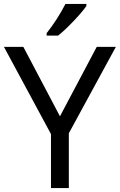

<svg xmlns="http://www.w3.org/2000/svg" viewBox="-20 -951 606 971"><path d="M328.1 0H237.8V-272.9L0 -713.9H98.1L283.2 -362.8L469.2 -713.9H565.9L328.1 -276.9ZM417 -931.2V-920.9Q395.5 -889.6 350.1 -842.3Q304.7 -794.9 273.9 -771H215.8V-783.2Q270.5 -852.5 311 -931.2Z"/></svg>

Font: NotoSans
Style: Regular
Weight: 400
Designer: Monotype Design team
Foundry: Monotype Imaging Inc.
Version: Version 1.04